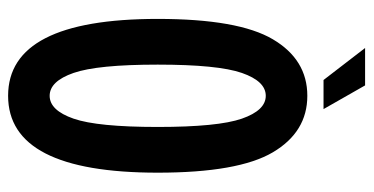

<svg xmlns="http://www.w3.org/2000/svg" viewBox="-238 -650 899 462"><g transform="rotate(90 211.0 -419.5)"><path d="M286 -350Q286 -495 266 -552.5Q246 -610 211 -610Q176 -610 156 -552.5Q136 -495 136 -350Q136 -205 156 -147.5Q176 -90 211 -90Q246 -90 266 -147.5Q286 -205 286 -350ZM26 -350Q26 -544 75 -627Q124 -710 211 -710Q298 -710 347 -627Q396 -544 396 -350Q396 10 211 10Q26 10 26 -350ZM96 -849H186L243 -749H173Z"/></g></svg>

Font: Piscolabis
Style: Regular
Weight: 400
Designer: Ariel Martín Pérez
Foundry: Tunera Type Foundry
Version: Version 1.000